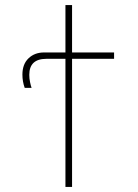

<svg xmlns="http://www.w3.org/2000/svg" viewBox="-20 -734 540 754"><path d="M263 0V-503H428V-528H263V-714H237V-528H153Q116 -528 92 -505Q68 -482 68 -441Q68 -414 77 -389H104Q101 -397 98 -411.5Q95 -426 95 -440Q95 -503 162 -503H237V0Z"/></svg>

Font: Noto Sans Mono UI Condensed Thin
Style: Regular
Weight: 250
Width: 3
Designer: Monotype Design team
Foundry: Monotype Imaging Inc.
Version: 1.000